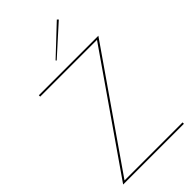

<svg xmlns="http://www.w3.org/2000/svg" viewBox="-280 -1014 1095 1095"><g transform="rotate(-45 267.5 -466.5)"><path d="M426 -925 252 -768 248 -773 418 -933ZM40 -689V-700H520L42 -11H510V0H20L498 -689Z"/></g></svg>

Font: Jost* Hairline
Style: Regular
Weight: 100
Version: Version 3.7